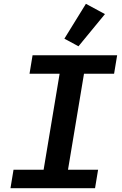

<svg xmlns="http://www.w3.org/2000/svg" viewBox="-20 -988 640 1008"><path d="M35 0 51 -97H209L293 -601H135L151 -698H595L579 -601H421L337 -97H495L479 0ZM392 -745 318 -785 431 -968 531 -914Z"/></svg>

Font: IBM Plex Mono SemiBold
Style: Italic
Weight: 600
Italic angle: -9°
Monospace: yes
Designer: Mike Abbink, Paul van der Laan, Pieter van Rosmalen
Foundry: Bold Monday
Version: Version 2.3